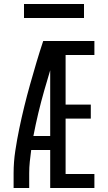

<svg xmlns="http://www.w3.org/2000/svg" viewBox="-20 -940 540 960"><path d="M48 0V-74Q48 -130 56.5 -186Q65 -242 76.5 -297.5Q88 -353 101.5 -408Q115 -463 130.5 -518Q146 -573 162 -627Q178 -681 196 -735H231V-725L270 -714Q234 -602 201.5 -488.5Q169 -375 147 -260H231V-190H136Q132 -161 129 -132Q126 -103 126 -74V0ZM231 0V-735H452V-665H308V-417H434V-347H308V-70H452V0ZM100 -850V-920H400V-850Z"/></svg>

Font: Zed Mono
Style: Regular
Weight: 400
Monospace: yes
Designer: Belleve Invis
Foundry: Belleve Invis
Version: Version 1.0.0; ttfautohint (v1.8.4)